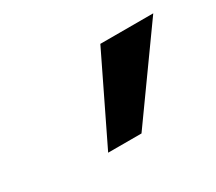

<svg xmlns="http://www.w3.org/2000/svg" viewBox="-56 -855 448 399"><g transform="rotate(-30 168.0 -655.0)"><path d="M190 -553H110L209 -757H336Z"/></g></svg>

Font: wassup Sans
Style: Bold
Weight: 700
Version: Version 2.001